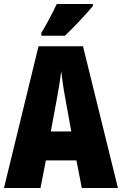

<svg xmlns="http://www.w3.org/2000/svg" viewBox="-20 -947 614 967"><path d="M448 -917V-927H266C245 -883 220 -834 188 -781V-767H307C357 -814 420 -883 448 -917ZM392 0H574L398 -714H174L0 0H184L211 -139H365ZM310 -445 339 -285H236L266 -447C276 -500 284 -551 288 -589C293 -549 300 -498 310 -445Z"/></svg>

Font: Noto Sans Hebrew ExtraCondensed Black
Style: Regular
Weight: 900
Width: 2
Designer: Monotype Design Team
Foundry: Monotype Imaging Inc.
Version: Version 2.004